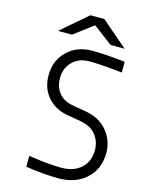

<svg xmlns="http://www.w3.org/2000/svg" viewBox="-165 -1260 1016 1363"><g transform="rotate(15 343.0 -578.5)"><path d="M323.6 -1166.7H426.4L619.8 -1000H516.9L375 -1106.8L233.1 -1000H130.2ZM403.6 10.4Q296.9 10.4 162.8 -10.4V-90.5Q307.3 -67.7 403.6 -67.7Q495.4 -67.7 549.2 -117.2Q602.9 -166.7 602.9 -250.7Q602.9 -298.2 581.1 -337.2Q559.2 -376.3 520.8 -399.1Q487 -418.6 411.5 -429.4Q335.9 -440.1 302.7 -451.8Q231.8 -477.9 189.5 -536.8Q147.1 -595.7 147.1 -680.3Q147.1 -787.1 218.8 -857.1Q290.4 -927.1 403.6 -927.1Q491.5 -927.1 644.5 -910.8V-832Q486.3 -849 403.6 -849Q324.9 -849 277.7 -801.1Q230.5 -753.3 230.5 -680.3Q230.5 -628.9 252.9 -590.8Q275.4 -552.7 313.8 -533.2Q343.8 -517.6 427.7 -505.9Q511.7 -494.1 553.4 -472Q613.9 -440.1 650.1 -381.5Q686.2 -322.9 686.2 -250.7Q686.2 -134.1 608.1 -61.8Q529.9 10.4 403.6 10.4Z"/></g></svg>

Font: Monoid
Style: Regular
Weight: 400
Width: 4
Monospace: yes
Designer: Andreas Larsen (@larsenwork)
Version: Version 0.61